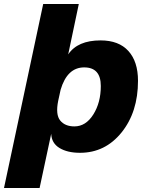

<svg xmlns="http://www.w3.org/2000/svg" viewBox="-67 -750 739 960"><path d="M131 190H-47L149 -730H327L274 -478Q321 -548 436 -548Q527 -548 575 -495Q623 -442 623 -346Q623 -190 541 -88Q459 14 333 14Q270 14 230.5 -10Q191 -34 189 -81ZM224 -246Q210 -177 234 -147.5Q258 -118 305 -118Q362 -118 399.5 -177.5Q437 -237 437 -320Q437 -413 354 -413Q269 -413 236 -301L231 -278Z"/></svg>

Font: Nacelle Heavy
Style: Italic
Weight: 800
Italic angle: -12°
Designer: Sora Sagano
Foundry: Sora Sagano
Version: Version 1.000;FEAKit 1.0